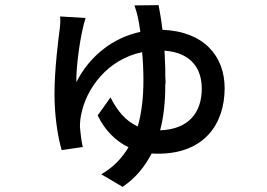

<svg xmlns="http://www.w3.org/2000/svg" viewBox="-20 -641 1040 747"><path d="M570 -44C579 -43 586 -43 595 -43C775 -43 854 -159 854 -298C854 -423 773 -519 612 -525C608 -564 601 -597 597 -621L503 -620C509 -604 513 -589 517 -571C520 -557 523 -539 526 -517C422 -495 329 -425 277 -321C276 -381 290 -478 301 -525C304 -539 308 -556 313 -571L214 -577C215 -566 215 -550 213 -534C207 -487 192 -372 192 -274C192 -195 204 -110 220 -57L302 -69C297 -89 292 -133 291 -149C291 -167 293 -182 296 -196C315 -295 397 -410 533 -438C536 -406 538 -369 538 -329C538 -267 532 -205 516 -149C469 -170 436 -210 410 -262L360 -192C388 -134 429 -93 480 -68C455 -27 423 9 374 37L457 86C509 51 544 6 570 -44ZM620 -444C726 -436 765 -372 765 -296C765 -205 716 -138 603 -134C617 -187 623 -246 623 -306V-315V-314L624 -316V-318V-319V-326C624 -333 623 -339 623 -346V-356C623 -360 623 -363 623 -366V-376C622 -400 621 -423 620 -444Z"/></svg>

Font: Glow Sans SC Normal Medium
Style: Regular
Weight: 600
Designer: Ryoko NISHIZUKA (kana, bopomofo & ideographs); Paul D. Hunt (Latin, Greek & Cyrillic); Sandoll Communications, Soo-young
Version: Version 0.93